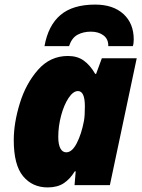

<svg xmlns="http://www.w3.org/2000/svg" viewBox="-20 -807 619 837"><path d="M40 -196Q40 -271 66.5 -357Q93 -443 146 -503Q199 -563 276 -563Q317 -563 345 -543Q373 -523 395 -485H399L424 -553H576L459 0H305L310 -60H306Q285 -26 257.5 -8Q230 10 188 10Q121 10 80.5 -39Q40 -88 40 -196ZM346 -280Q350 -302 350 -343Q350 -410 320 -410Q299 -410 279 -380Q259 -350 246.5 -303.5Q234 -257 234 -210Q234 -178 243 -160.5Q252 -143 269 -143Q294 -143 314.5 -182.5Q335 -222 346 -280ZM395 -787Q473 -787 518 -746Q563 -705 563 -635Q563 -616 559 -606H452Q453 -636 431.5 -652.5Q410 -669 376 -669Q343 -669 318 -655.5Q293 -642 281 -606H174Q190 -696 243.5 -741.5Q297 -787 395 -787Z"/></svg>

Font: Noto Sans Display Black
Style: Italic
Weight: 900
Italic angle: -12°
Designer: Monotype Design team
Foundry: Monotype Imaging Inc.
Version: Version 1.000